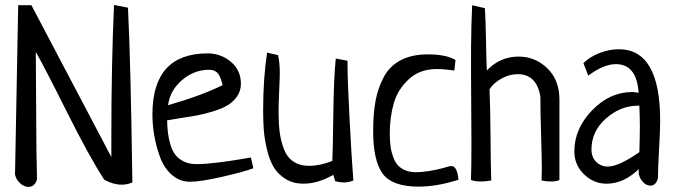

<svg xmlns="http://www.w3.org/2000/svg" viewBox="-20 -724 2696 767"><path d="M40 -27.3 52.7 -703.1H105.5L424.8 -96.7V-173.8Q424.8 -468.8 435.5 -704.1L491.2 -693.4Q502 -481.4 508.8 4.9Q488.3 13.7 465.8 13.7Q432.6 13.7 396.5 -5.9Q336.9 -97.7 248.5 -274.4Q160.2 -451.2 123 -516.6Q124 -450.2 124.5 -274.4Q125 -98.6 127.9 -7.8Q119.1 22.5 93.8 22.5Q76.2 22.5 60.1 7.8Q43.9 -6.8 40 -27.3Z M982.4 -94.7 992.2 -51.8Q949.2 -36.1 864.7 -17.1Q780.3 2 739.3 2Q697.3 2 666 -25.9Q634.8 -53.7 619.1 -97.2Q603.5 -140.6 596.2 -183.1Q588.9 -225.6 588.9 -266.6Q588.9 -510.7 809.6 -510.7Q862.3 -510.7 902.3 -477.1Q942.4 -443.4 942.4 -389.6Q942.4 -360.4 926.3 -337.9Q910.2 -315.4 887.2 -302.2Q864.3 -289.1 828.6 -278.3Q793 -267.6 765.6 -262.7Q738.3 -257.8 700.2 -252Q662.1 -246.1 647.5 -243.2Q648.4 -214.8 650.9 -193.4Q653.3 -171.9 660.6 -147Q668 -122.1 680.2 -106Q692.4 -89.8 713.9 -79.1Q735.4 -68.4 764.6 -68.4Q799.8 -68.4 850.6 -74.7Q901.4 -81.1 940.9 -87.9Q980.5 -94.7 982.4 -94.7ZM651.4 -303.7Q784.2 -341.8 869.1 -383.8Q862.3 -416 850.6 -430.7Q838.9 -445.3 815.4 -445.3Q755.9 -445.3 707.5 -404.3Q659.2 -363.3 651.4 -303.7Z M1321.3 -490.2 1368.2 -481.4V-471.7Q1368.2 -405.3 1376.5 -247.1Q1384.8 -88.9 1391.6 -2.9Q1372.1 4.9 1354.5 4.9Q1338.9 4.9 1319.3 0L1311.5 -25.4Q1249 9.8 1192.4 9.8Q1150.4 9.8 1119.6 -9.8Q1088.9 -29.3 1072.3 -58.1Q1055.7 -86.9 1045.9 -129.4Q1036.1 -171.9 1033.7 -206.5Q1031.2 -241.2 1031.2 -284.2Q1031.2 -409.2 1046.9 -513.7L1090.8 -503.9Q1097.7 -471.7 1097.7 -433.6Q1097.7 -412.1 1095.2 -359.4Q1092.8 -306.6 1092.8 -279.3Q1092.8 -231.4 1097.2 -196.8Q1101.6 -162.1 1113.8 -129.4Q1126 -96.7 1151.4 -79.1Q1176.8 -61.5 1214.8 -61.5Q1257.8 -61.5 1307.6 -81.1Q1309.6 -117.2 1311.5 -266.1Q1313.5 -415 1321.3 -490.2Z M1799.8 -484.4 1794.9 -442.4Q1753.9 -448.2 1724.6 -448.2Q1657.2 -448.2 1613.3 -407.7Q1569.3 -367.2 1553.2 -312Q1537.1 -256.8 1537.1 -189.5Q1537.1 -158.2 1541 -133.8Q1544.9 -109.4 1555.2 -85.9Q1565.4 -62.5 1587.4 -49.3Q1609.4 -36.1 1641.6 -36.1Q1684.6 -36.1 1751 -52.7Q1771.5 -60.5 1783.2 -60.5Q1806.6 -60.5 1811.5 -5.9Q1725.6 21.5 1652.3 21.5Q1545.9 21.5 1508.3 -30.8Q1470.7 -83 1470.7 -200.2Q1470.7 -268.6 1480 -319.8Q1489.3 -371.1 1512.7 -415.5Q1536.1 -460 1580.6 -483.4Q1625 -506.8 1689.5 -506.8Q1761.7 -506.8 1799.8 -484.4Z M1866.2 -703.1 1917 -691.4Q1919.9 -651.4 1921.4 -563.5Q1922.9 -475.6 1924.8 -442.4Q1977.5 -498 2051.8 -498Q2118.2 -498 2166.5 -451.2Q2214.8 -404.3 2214.8 -326.2V-4.9Q2202.1 1 2182.6 1Q2161.1 1 2143.6 -2.9Q2143.6 -10.7 2144 -26.9Q2144.5 -43 2144.5 -50.8Q2144.5 -88.9 2141.6 -182.1Q2138.7 -275.4 2138.7 -337.9Q2124 -427.7 2047.9 -427.7Q2014.6 -427.7 1982.4 -409.7Q1950.2 -391.6 1935.5 -367.2Q1938.5 -305.7 1939.5 -181.6Q1940.4 -57.6 1942.4 -2.9Q1918.9 1 1902.3 1Q1877.9 1 1861.3 -4.9Q1863.3 -52.7 1863.3 -156.2Q1863.3 -202.1 1862.3 -324.7Q1861.3 -447.3 1861.8 -535.6Q1862.3 -624 1866.2 -703.1Z M2330.1 -421.9 2310.5 -471.7Q2335.9 -497.1 2375 -512.2Q2414.1 -527.3 2452.1 -527.3Q2617.2 -527.3 2617.2 -242.2Q2617.2 -203.1 2612.8 -127Q2608.4 -50.8 2608.4 -12.7Q2600.6 17.6 2578.1 17.6Q2560.5 17.6 2545.9 0Q2531.2 -17.6 2531.2 -39.1Q2531.2 -45.9 2532.2 -48.8Q2471.7 9.8 2403.3 9.8Q2351.6 9.8 2313 -27.8Q2274.4 -65.4 2274.4 -119.1Q2274.4 -210 2345.2 -283.2Q2416 -356.4 2505.9 -356.4Q2509.8 -356.4 2513.7 -356Q2517.6 -355.5 2522.9 -354.5Q2528.3 -353.5 2531.2 -353.5Q2523.4 -467.8 2440.4 -467.8Q2391.6 -467.8 2330.1 -421.9ZM2534.2 -116.2Q2536.1 -184.6 2536.1 -219.7Q2536.1 -249 2534.2 -301.8H2526.4Q2457 -300.8 2399.9 -250Q2342.8 -199.2 2342.8 -127Q2342.8 -95.7 2361.8 -77.1Q2380.9 -58.6 2408.2 -58.6Q2451.2 -58.6 2534.2 -116.2Z"/></svg>

Font: Neucha
Style: Regular
Weight: 400
Designer: Jovanny Lemonad
Foundry: Jovanny Lemonad
Version: Version 001.001